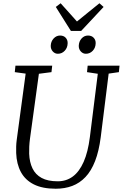

<svg xmlns="http://www.w3.org/2000/svg" viewBox="-20 -1145 752 1175"><path d="M645 -694.5 596.5 -306Q585.5 -220 562 -159.5Q538.5 -99 503.2 -61.8Q468 -24.5 422.2 -7.2Q376.5 10 321 10Q240 10 187.2 -16.5Q134.5 -43 108 -92Q81.5 -141 79 -208.5Q78.5 -227 79 -247.8Q79.5 -268.5 82.5 -290L137 -694.5L70.5 -703.5L74.5 -743H299.5L295 -703.5L218 -693.5L163.5 -296.5Q160 -270 159 -247.5Q158 -225 158.5 -204Q160.5 -152.5 178.8 -114.5Q197 -76.5 234.8 -56Q272.5 -35.5 333.5 -35.5Q386 -35.5 425.8 -65Q465.5 -94.5 492 -154.5Q518.5 -214.5 530 -306L578.5 -693.5L512.5 -703.5L516.5 -743H711.5L707.5 -703.5ZM334 -816Q316 -816 303 -830.2Q290 -844.5 290.5 -865Q291.5 -891.5 308.2 -909.5Q325 -927.5 347.5 -927.5Q369.5 -927.5 382 -914Q394.5 -900.5 394 -880.5Q393.5 -853 376.2 -834.5Q359 -816 334 -816ZM505.5 -816Q487.5 -816 474.5 -830.2Q461.5 -844.5 462 -865Q463 -891.5 479.2 -909.5Q495.5 -927.5 518.5 -927.5Q540.5 -927.5 553.2 -914Q566 -900.5 565.5 -880.5Q565 -853 547.8 -834.5Q530.5 -816 505.5 -816ZM414 -955.5 321.5 -1102.5 351 -1125Q376 -1097.5 401 -1069.5Q426 -1041.5 451 -1013.5Q485 -1041.5 519.5 -1069.2Q554 -1097 588.5 -1125L614 -1102.5L476.5 -955.5Z"/></svg>

Font: Merriweather 20pt Light
Style: Italic
Weight: 300
Italic angle: -7.8°
Version: Version 2.101